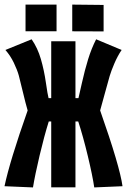

<svg xmlns="http://www.w3.org/2000/svg" viewBox="-32 -820 570 843"><path d="M285.2 -799.8 422.9 -798.3V-682.1L285.2 -682.6ZM80.1 -799.8H216.3V-682.6H80.1ZM311.5 -286.6H299.3V2.4H192.9V-286.6H182.1Q162.1 -222.7 141.8 -137Q121.6 -51.3 112.8 2.9L-12.2 -2.4Q10.7 -111.8 89.4 -335Q80.1 -366.7 68.8 -414.6Q57.6 -462.4 50.8 -487.5Q43.9 -512.7 28.8 -544.2Q13.7 -575.7 -8.3 -600.6L106.9 -647.5Q133.3 -609.4 147.5 -560.5Q161.6 -511.7 169.4 -457.8Q177.2 -403.8 181.2 -389.2H192.9V-638.7H299.3V-389.2H312.5Q314.9 -398.4 327.6 -455.6Q340.3 -512.7 355 -560.1Q369.6 -607.4 390.1 -647.5L502 -600.6Q483.9 -573.7 470 -541Q456.1 -508.3 449.5 -486.1Q442.9 -463.9 429.2 -413.1Q415.5 -362.3 407.7 -335Q494.1 -89.4 505.9 -2.4L381.8 2.9Q374.5 -47.9 353.5 -135.3Q332.5 -222.7 311.5 -286.6Z"/></svg>

Font: Fantasque Sans Mono
Style: Bold
Weight: 700
Monospace: yes
Designer: Jany Belluz
Version: Version 1.8.0 ; ttfautohint (v1.8.2)